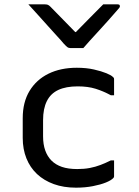

<svg xmlns="http://www.w3.org/2000/svg" viewBox="-20 -856 640 887"><path d="M335 -543Q379 -543 414 -535Q449 -527 472 -517.5Q495 -508 502 -500Q506 -497 506.5 -494.5Q507 -492 507 -489Q507 -471 507 -453Q507 -435 507 -416H492Q457 -435 421.5 -446Q386 -457 339 -457Q285 -457 249.5 -440.5Q214 -424 196.5 -389Q179 -354 179 -301V-226Q179 -189 189 -161Q199 -133 218 -114Q237 -95 266 -85Q295 -75 337 -75Q369 -75 395 -80Q421 -85 444.5 -94Q468 -103 492 -115H507Q507 -97 507 -78.5Q507 -60 507 -42Q507 -40 506.5 -38Q506 -36 504 -34Q494 -23 469.5 -13Q445 -3 409 4Q373 11 331 11Q274 11 228.5 -5.5Q183 -22 151 -52Q119 -82 102 -124.5Q85 -167 85 -219V-310Q85 -384 116.5 -436Q148 -488 204 -515.5Q260 -543 335 -543ZM365 -634Q350 -634 335 -634Q320 -634 305 -634Q297 -634 291.5 -638Q286 -642 273 -656Q266 -665 247 -685.5Q228 -706 204 -733Q180 -760 155.5 -787Q131 -814 111 -836Q130 -836 147.5 -836Q165 -836 184 -836Q195 -836 200.5 -834Q206 -832 213 -825Q226 -812 261 -776Q296 -740 348 -687L302 -708H355L310 -687Q361 -739 395.5 -774Q430 -809 457 -836H523Q527 -836 529.5 -835Q532 -834 533 -831.5Q534 -829 534 -827Q534 -823 530 -818.5Q526 -814 513 -799Q501 -785 481 -762.5Q461 -740 438 -715Q415 -690 395 -668Q375 -646 365 -634Z"/></svg>

Font: Recursive Monospace
Style: Regular
Weight: 400
Version: Version 1.047